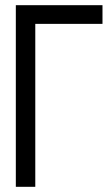

<svg xmlns="http://www.w3.org/2000/svg" viewBox="-20 -720 424 740"><path d="M41 0H116V-628H375V-700H41Z"/></svg>

Font: Advent Pro Medium
Style: Regular
Weight: 500
Designer: VivaRado, Andreas Kalpakidis
Foundry: VivaRado, Andreas Kalpakidis
Version: Version 3.000